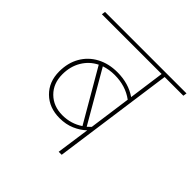

<svg xmlns="http://www.w3.org/2000/svg" viewBox="-175 -837 993 993"><g transform="rotate(45 321.5 -340.5)"><path d="M640 -661H503L411 0H389L415 -183Q389 -158 352 -142Q315 -126 269 -126Q193 -126 145 -173Q97 -220 97 -296Q97 -359 124.5 -406.5Q152 -454 201 -480Q250 -506 313 -506Q395 -506 454 -465L481 -661H44L47 -681H643ZM419 -212 451 -443Q393 -486 313 -486Q273 -486 238 -474L400 -194ZM269 -147Q332 -147 382 -181L217 -465Q171 -442 145 -398Q119 -354 119 -297Q119 -230 161 -188.5Q203 -147 269 -147Z"/></g></svg>

Font: FiraGO Thin
Style: Italic
Weight: 100
Italic angle: -8°
Designer: bBox Type GmbH
Foundry: bBox Type GmbH
Version: Version 1.001